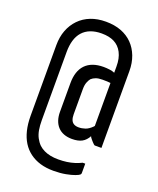

<svg xmlns="http://www.w3.org/2000/svg" viewBox="-167 -842 935 1134"><g transform="rotate(20 300.0 -275.0)"><path d="M71 -511Q71 -563 87 -605Q103 -647 133 -678Q163 -709 205 -725.5Q247 -742 300 -742Q354 -742 396 -726Q438 -710 467.5 -680Q497 -650 513 -608Q529 -566 529 -515Q529 -470 529 -417.5Q529 -365 529 -310.5Q529 -256 529 -203.5Q529 -151 529 -106Q529 -94 529 -81.5Q529 -69 529 -56.5Q529 -44 529 -32H488Q485 -32 480.5 -36Q476 -40 470.5 -46Q465 -52 459.5 -58.5Q454 -65 451 -69.5Q448 -74 448 -76Q448 -126 448 -181.5Q448 -237 448 -295Q448 -353 448 -409Q448 -465 448 -514Q448 -541 443.5 -562Q439 -583 430 -600.5Q421 -618 408 -631Q395 -644 379 -652Q363 -660 343.5 -664Q324 -668 300 -668Q261 -668 231 -656.5Q201 -645 181 -622.5Q161 -600 151.5 -567.5Q142 -535 142 -495V-65Q142 -32 146.5 -5.5Q151 21 162 42Q173 63 189 79Q203 92 221.5 101Q240 110 262.5 114.5Q285 119 312 119Q341 119 365.5 115.5Q390 112 412.5 105Q435 98 455 88H471Q471 94 471 101.5Q471 109 471 117Q471 125 471 132.5Q471 140 471 147Q471 150 470 152.5Q469 155 466 158Q461 163 440 171Q419 179 385 185.5Q351 192 308 192Q262 192 225 181Q188 170 159 148.5Q130 127 110.5 96Q91 65 81 24Q71 -17 71 -67ZM483 -197V-78H449Q433 -48 409 -35Q385 -22 347 -22Q318 -22 295.5 -30.5Q273 -39 257.5 -55.5Q242 -72 234 -95.5Q226 -119 226 -149V-330Q226 -367 235.5 -396Q245 -425 264 -445Q283 -465 311.5 -475.5Q340 -486 378 -486Q396 -486 415.5 -483.5Q435 -481 448 -475H478V-405Q470 -408 456 -410Q442 -412 427 -412.5Q412 -413 398 -413Q372 -413 356 -407Q340 -401 329 -391Q321 -382 314 -364.5Q307 -347 307 -321V-163Q307 -142 312.5 -128Q318 -114 330 -107Q342 -100 360 -100Q381 -100 401.5 -107Q422 -114 443 -135Q464 -156 483 -197Z"/></g></svg>

Font: RecMonoLinear Nerd Font Mono
Style: Regular
Weight: 400
Monospace: yes
Version: Version 1.085; ttfautohint (v1.8.4.7-5d5b);Nerd Fonts 3.2.1